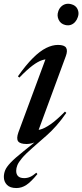

<svg xmlns="http://www.w3.org/2000/svg" viewBox="-63 -736 427 996"><path d="M239 -676Q243 -690 252.8 -700.2Q262.5 -710.5 276 -714.5Q289.5 -718.5 305.5 -714.5Q330 -708.5 339.2 -688.8Q348.5 -669 341 -648Q336.5 -633.5 327.2 -622.8Q318 -612 304.8 -607.2Q291.5 -602.5 275 -606.5Q251 -612.5 241.2 -633.8Q231.5 -655 239 -676ZM182.5 -36.5 105 31.5Q69 63 51 84.5Q33 106 27 121.2Q21 136.5 21 150Q21 168.5 31.2 178.2Q41.5 188 62.5 188Q78.5 188 93 181.8Q107.5 175.5 125.5 160L131 167Q97.5 208 73.2 223.8Q49 239.5 22 239.5Q-11 239.5 -27 222.8Q-43 206 -43 182Q-43 165 -36.5 148Q-30 131 -7.8 107.5Q14.5 84 60.5 47.5L130.5 -9L132.5 -4Q117 3.5 102.8 7.2Q88.5 11 75.5 11Q41 11 31 -3Q21 -17 32.5 -49.5L180.5 -449L195.5 -428Q177.5 -431 155.8 -424Q134 -417 105.2 -395.5Q76.5 -374 37.5 -333.5L30 -340Q71.5 -399 107.8 -435Q144 -471 176.2 -487Q208.5 -503 237.5 -503Q271 -503 280 -488.2Q289 -473.5 278.5 -445L130 -42L110 -63Q125 -59 146.2 -64.2Q167.5 -69.5 198.8 -91Q230 -112.5 274 -157L281 -150.5Q254.5 -112.5 229.5 -84.2Q204.5 -56 182.5 -36.5Z"/></svg>

Font: Newsreader 60pt Medium
Style: Italic
Weight: 500
Italic angle: -17°
Designer: Hugues Gentile
Foundry: Production Type
Version: Version 1.003